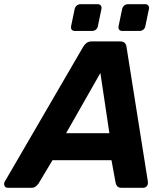

<svg xmlns="http://www.w3.org/2000/svg" viewBox="-67 -898 795 918"><path d="M-29 0Q-41 0 -45.5 -10Q-50 -20 -44 -30L330 -673Q336 -684 346 -692Q356 -700 373 -700H507Q523 -700 530 -692Q537 -684 538 -673L640 -30Q642 -16 635 -8Q628 0 617 0H515Q500 0 494 -7Q488 -14 486 -23L466 -132H184L117 -20Q112 -13 104 -6.5Q96 0 82 0ZM249 -261H456L413 -549ZM518 -750Q508 -750 503 -756Q498 -762 500 -773L517 -855Q519 -865 527 -871.5Q535 -878 545 -878H627Q637 -878 642 -871.5Q647 -865 645 -855L628 -773Q626 -762 618 -756Q610 -750 600 -750ZM291 -750Q281 -750 276 -756Q271 -762 273 -773L290 -855Q292 -865 300 -871.5Q308 -878 318 -878H400Q410 -878 415 -871.5Q420 -865 418 -855L401 -773Q399 -762 391 -756Q383 -750 373 -750Z"/></svg>

Font: Rubik SemiBold
Style: Italic
Weight: 600
Italic angle: -12°
Designer: Hubert and Fischer
Foundry: Hubert and Fischer
Version: Version 2.300;gftools[0.9.30]